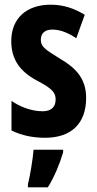

<svg xmlns="http://www.w3.org/2000/svg" viewBox="-20 -577 414 818"><path d="M347 -160C347 -244 301 -289 234 -328C167 -369 154 -380 154 -408C154 -435 171 -451 203 -451C239 -451 274 -435 305 -414L341 -514C295 -542 249 -557 196 -557C92 -557 28 -498 28 -402C28 -322 67 -272 135 -235C205 -199 217 -181 217 -153C217 -120 197 -103 161 -103C113 -103 64 -123 29 -147V-21C72 0 120 10 172 10C282 10 347 -49 347 -160ZM249 72V61H123C120 101 108 173 99 208V221H184C211 177 234 123 249 72Z"/></svg>

Font: Noto Sans Georgian ExtraCondensed Bold
Style: Regular
Weight: 700
Width: 2
Designer: Monotype Design Team, Akaki Razmadze
Foundry: Google LLC
Version: Version 2.005